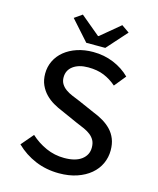

<svg xmlns="http://www.w3.org/2000/svg" viewBox="-125 -935 851 1034"><g transform="rotate(15 300.0 -417.5)"><path d="M303 12Q232 12 171 -13.5Q110 -39 63 -85L121 -153Q159 -118 207 -96.5Q255 -75 309 -75Q372 -75 405.5 -100.5Q439 -126 439 -167Q439 -191 430.5 -207Q422 -223 407 -235Q392 -247 371 -256.5Q350 -266 325 -276L233 -317Q208 -327 183 -341.5Q158 -356 138 -376.5Q118 -397 105.5 -424.5Q93 -452 93 -488Q93 -526 109 -559Q125 -592 154.5 -616Q184 -640 224.5 -653.5Q265 -667 314 -667Q375 -667 428 -645Q481 -623 519 -585L467 -521Q435 -549 397.5 -564.5Q360 -580 309 -580Q257 -580 225.5 -557Q194 -534 194 -494Q194 -473 203.5 -457.5Q213 -442 229 -430.5Q245 -419 265.5 -410.5Q286 -402 308 -393L397 -354Q428 -342 454 -326.5Q480 -311 499.5 -290.5Q519 -270 530 -242.5Q541 -215 541 -179Q541 -140 525 -105Q509 -70 478 -44Q447 -18 403 -3Q359 12 303 12ZM264 -705 164 -817 207 -847 315 -757H319L427 -847L470 -817L370 -705Z"/></g></svg>

Font: Source Code Pro Medium
Style: Regular
Weight: 500
Monospace: yes
Designer: Paul D. Hunt, Teo Tuominen
Foundry: Adobe Systems Incorporated
Version: Version 2.030;PS 1.000;hotconv 16.6.51;makeotf.lib2.5.65220